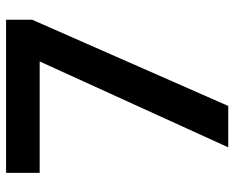

<svg xmlns="http://www.w3.org/2000/svg" viewBox="-88 -666 754 617"><g transform="rotate(-90 288.5 -357.0)"><path d="M124 0H257L534 -630V-714H42V-606H400Z"/></g></svg>

Font: Noto Sans Syriac SemiBold
Style: Regular
Weight: 600
Designer: Patrick Giasson and the Monotype Design Team
Foundry: Monotype Imaging Inc.
Version: Version 3.000